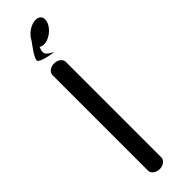

<svg xmlns="http://www.w3.org/2000/svg" viewBox="-265 -761 758 758"><g transform="rotate(-45 114.0 -382.0)"><path d="M125 -562C124.6 -577 108.9 -590 88 -590C67.1 -590 50.9 -577 50.9 -562V-28C50.9 -13.2 67.1 0 88 0C108.9 0 125 -13 125 -28ZM180.9 -717.2C192.9 -742.2 183.8 -763.5 157.9 -763.5C132.1 -763.5 101.1 -742.2 89.1 -717.2C74.5 -696.8 48.8 -663.5 47.5 -647.2C46 -636 87.5 -625.6 120.4 -621C98.6 -634.5 76.7 -640.5 93.8 -676.6C98.7 -673 105.2 -671 113.2 -671C139.1 -671 168.8 -692.2 180.9 -717.2Z"/></g></svg>

Font: Hi.
Style: Tall Regular
Weight: 400
Designer: Mew Too, Robert Jablonski
Foundry: Cannot Into Space Fonts
Version: Version 1.996